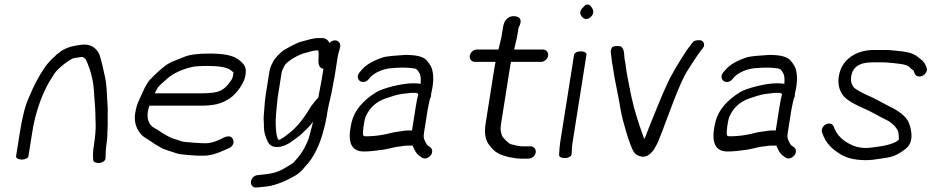

<svg xmlns="http://www.w3.org/2000/svg" viewBox="-20 -703 4138 853"><path d="M76.5 6C91.6 6 105.1 -0.8 106.4 -9L123.2 -115C133.2 -178.1 150.2 -236.7 174.1 -290.6C195.6 -337.3 201.7 -344 221.5 -375.8C235.1 -396.7 280.5 -433.2 304.2 -443.6C310 -445.8 324.9 -446.5 344.5 -450.2C347.7 -449.8 354.9 -447.1 361.9 -437.8C384.2 -388.1 395 -342 397.1 -299.7C398 -282.8 399.4 -264 401.2 -243.3C405.3 -195.4 402.6 -206.1 405 -153C405.8 -128.1 403.2 -96.1 397 -57C393.2 -33.1 392.1 -12.9 394 6.7C393.7 16.7 406.9 22.1 420.1 21.3C434.2 20.3 449.4 11.7 448.9 -1.2C449.4 -18.7 449.7 -42.4 453.2 -64.2C455.7 -80.3 457 -92.6 457 -102C456.5 -121.7 459.3 -137.4 458.4 -162.5C457.6 -190.4 459.7 -213.7 457.5 -241.9C454.4 -277.2 455.2 -320.5 447.6 -355.5C440.3 -390.1 433.5 -424.1 421.1 -463C421.1 -463 420.9 -462.6 420.9 -462.6C420.9 -462.6 420.8 -463 420.8 -463C407 -491.6 380.6 -508.6 344.2 -504.4C311.5 -500.4 283.5 -495.8 253.5 -477.4C237.7 -466.3 228.2 -458.3 221.2 -450.3C215.6 -445.8 210.5 -441.1 205.8 -436C195.3 -424 187 -417 175.1 -397.6C151 -362 129.2 -320.7 109.6 -272.4C93.3 -239 79.5 -186.1 68.2 -115L51.4 -9C50.1 -0.8 61.5 6 76.5 6Z M683.4 -317C686.4 -321.1 701 -335.2 726.5 -356.7C753.4 -379 789.1 -395.3 835.8 -405.9C846 -408.3 869.5 -410 903.4 -410C947 -410 990 -405.1 1007 -389.7C1020.2 -377.7 1018.2 -386.7 1015 -366C1013.8 -358.6 1011.1 -352 1005.8 -344.6C988.9 -319 971.8 -304.7 954.8 -298.5L954.2 -298.2L953.5 -297.9C942.3 -292.5 915.7 -288.5 875.2 -288.5L667.6 -288.5C672.2 -298.4 677.5 -308.9 683.4 -317ZM866.5 -233.5C924.7 -233.5 961.2 -238.6 1003.8 -268.2C1028.3 -285.2 1064.4 -330.9 1070.1 -366.5C1075.3 -399.8 1070 -411.2 1050.7 -429.4C1019.2 -458.9 974.5 -465 906.5 -465C858.3 -465 821.3 -460.3 794.3 -448.7C777.1 -441.7 760.2 -434.8 743.3 -428.1C711.4 -414 683 -384.2 663.7 -366.6C639.4 -344.3 628.5 -327.4 612.9 -291.3C597.4 -255.2 587.6 -243.6 580.5 -199C575.5 -167.2 582.6 -138.2 600.9 -113.2C616.4 -92.1 638.3 -84.4 653 -73.2C667.1 -62.5 680.7 -55.3 696.3 -46.4C714 -36.2 747.3 -28.4 763.1 -22.2C776.4 -17 805.7 -14.6 857.4 -11.5L857.9 -11.5H886.5C912.6 -11.5 941.9 -19.7 974.5 -34.8L997.1 -44.8C1004.6 -48.3 1011.9 -53.6 1015.5 -62.2C1018.7 -69.5 1017.8 -76.7 1015.5 -82.5C1005.3 -109 977.5 -93.9 956.7 -83C932.7 -72 911.7 -66.5 893.8 -66.5C860.6 -66.5 829.1 -70.3 802.8 -72.4C781 -74.2 784.2 -77.4 753.8 -85.8C739.8 -89.7 717.9 -101 689.7 -119.8C682.5 -125.2 675.3 -129.7 667.8 -133.4C643.1 -145.5 631.3 -172.1 636.9 -207.5C638.9 -220.3 641.1 -225.4 644.4 -233.5Z M1411 -534H1398C1367.4 -534 1346.2 -524.5 1323.8 -519.4C1297.1 -513.3 1265 -493.5 1247.3 -483.9C1229.2 -474.5 1201.3 -445.6 1192.8 -428.2C1188.2 -418.6 1180.1 -405 1177.5 -388.5L1160.1 -278.8C1158.6 -269.4 1157.5 -260.1 1156.7 -250.9L1152.5 -198.7C1149.6 -169.3 1152.7 -166.1 1152.7 -136.2C1152.7 -116.9 1158.7 -96.1 1169.9 -73.1C1186.2 -39.5 1228.5 -47.4 1258.2 -63.2C1264.8 -66.7 1271.2 -70.8 1277.1 -75.2C1283.5 -79.9 1290.8 -85.3 1299.1 -91.2C1321.5 -107.5 1322.8 -111.7 1344 -131.4C1353.3 -140.1 1362.1 -150.1 1370.9 -162.2C1365.2 -137.7 1358.4 -113 1352.5 -91.6C1347.9 -74.9 1342.3 -67.6 1333.5 -48.1C1328.1 -36 1318.4 -23.2 1309.3 -9.9L1283.9 19.6C1283.2 20.4 1270.2 29.8 1248.4 41.8L1248.1 41.9L1247.9 42.1C1208.2 66 1182.5 69.2 1133.5 74.1L1122.9 75.1L1122.5 75.2C1103.9 78.2 1094.5 95 1094.8 107.8C1095 119.5 1102.5 132.2 1122.1 129.8L1131.3 128.9C1152.1 126.7 1177 125.7 1199.3 118.3C1228.2 108.8 1232.7 107.9 1270 89.1C1307.3 70.2 1317.3 59.6 1336.9 35.8C1370 1.7 1395.9 -48.1 1414.2 -111.8C1422.3 -139.8 1428 -164.7 1431.5 -186.5C1434.8 -207.6 1437.6 -223.2 1439.8 -232.9L1453.5 -293.9L1466 -359.9L1480 -448.5C1481.7 -459.1 1484.3 -470.1 1488 -481.4L1488.2 -481.9L1491.2 -493.9L1491.3 -494.5C1493.7 -509.6 1485.9 -522.2 1470.4 -523.5C1460.6 -524.3 1451 -520 1443.9 -512.1C1438.3 -524.2 1426.7 -534 1411 -534ZM1394.1 -269.6C1394.1 -269.6 1391.6 -267.2 1390.2 -265.6L1381.6 -255.6C1374.7 -247.1 1368.9 -239.9 1363.6 -232.9L1363.1 -232.3L1362.7 -231.6C1336.7 -188.3 1313.3 -156.9 1293.8 -137.6C1281.2 -125.3 1279.7 -122.7 1265.6 -112C1252.4 -102 1230.1 -82.9 1217.3 -81.4C1217.1 -81.7 1215.1 -84.9 1213.5 -88.3C1210.5 -95 1208.2 -104.4 1207 -116.5C1202.9 -161.3 1205 -177.4 1208.2 -216.3L1213.5 -268.9L1231.7 -383.5C1232.1 -386.2 1235.8 -396.2 1243.3 -410.4C1248.4 -420.2 1264.7 -434.8 1294.6 -451.1C1310.1 -459.5 1322.6 -464.5 1331.5 -466.6C1355.1 -472 1368 -479 1389.3 -479H1393.8C1395.5 -472.3 1396.4 -461.6 1395.4 -447.5C1394.3 -432.4 1391.9 -404.7 1412.4 -398.2C1414 -397.7 1413.6 -397.7 1416.9 -397.3L1410.3 -355.7L1397.5 -287.7C1396.5 -281.4 1395.7 -276.9 1394.1 -269.6Z M1684.8 -38.2 1685.4 -38.3 1709.9 -43.4C1728.1 -47.4 1738.6 -50.7 1754.3 -52.1C1771.5 -53.5 1776 -56 1786.2 -56H1813.2C1821.8 -34.2 1830.5 -18.9 1844.5 -9.8L1854.2 -2.9C1868.6 6.7 1886.4 -3.3 1894.5 -14.4C1902.5 -25.5 1902.7 -41.6 1889.9 -50.1L1879.9 -57.2L1879.6 -57.4C1878.5 -58.1 1874.5 -62.6 1870.3 -71.6C1861.4 -90.8 1860.3 -91 1864.9 -120.5L1879.8 -214.5C1882.1 -228.6 1887.2 -250.6 1890 -263.2C1890.9 -267.2 1896.3 -271.8 1895.3 -285.5C1896.2 -288.9 1897.2 -292.7 1898.1 -298C1906 -332.1 1907.1 -364.8 1900.2 -393.1C1897.2 -405.9 1889 -418.9 1876.4 -433.8C1861 -452.1 1828.8 -459 1781.4 -459H1780.9L1780.4 -459C1737.2 -456.4 1705.3 -453.5 1687 -449.7L1686.3 -449.6L1685.6 -449.4C1640.4 -435.1 1606.5 -416.4 1586.1 -391.6L1577.7 -381.8C1565 -367.9 1568.7 -351.4 1577.8 -344C1587 -336.6 1604.9 -335.6 1617.2 -350.4L1625.5 -360.2C1644.5 -381.1 1684.3 -397.6 1717.1 -400C1754 -402.7 1780.5 -405 1822.3 -398.7C1827 -398 1834.6 -393.8 1841.4 -381.6L1841.7 -381L1842 -380.5C1848 -371.7 1851 -357 1848.7 -330.6C1841.2 -332 1829.5 -333 1815.4 -333C1765 -333 1679.9 -310.9 1652.1 -293.7C1592.7 -256.9 1554.9 -212.7 1542.5 -161.5C1527.6 -99.8 1523.8 -30 1596.1 -30C1619.1 -30 1647.8 -32.8 1684.8 -38.2ZM1811.9 -133C1811.4 -129.6 1811.1 -127.8 1810.6 -123.5H1798.2C1788.3 -123.5 1779.9 -123.1 1772.4 -121.7C1747.8 -117.1 1741.2 -118.8 1703.5 -109L1680.5 -104.2C1655.1 -99.6 1630.9 -97.5 1604.8 -97.5C1596.9 -97.5 1594.8 -99.5 1593.5 -103.6C1590 -113.6 1597.3 -169.3 1605.4 -186.9C1623.1 -225 1650.6 -250.7 1693.6 -265.9C1703.1 -269 1714.9 -272.8 1729.1 -277.4C1753.9 -285.6 1775.9 -287 1806.7 -290.5H1828.4C1829.9 -290.5 1833.2 -289.8 1838.5 -284.8C1835.1 -274.2 1831.3 -255.1 1826.8 -227Z M2336.9 -53H2298.4C2289.9 -53 2272.7 -56 2248.9 -62.5C2240.6 -64.4 2212 -92.4 2209.7 -101.3C2204.2 -122.8 2201.4 -123.7 2207 -159.4L2247.1 -412.5C2248.1 -418.8 2249.1 -424 2250.1 -428H2383.3C2398.3 -428 2412.8 -440.5 2415.1 -455.5C2417.5 -470.5 2407 -483 2392 -483H2264.1L2277.1 -538.1L2283.8 -580.5C2283.8 -580.5 2312.7 -624.9 2268.6 -630.8C2243.5 -634.2 2226 -617.9 2219.2 -599.5C2217.1 -593.8 2215.6 -587.5 2214.5 -580.5L2207.9 -538.9L2194.6 -483H2099C2084 -483 2069.5 -470.5 2067.1 -455.5C2064.8 -440.5 2075.2 -428 2090.3 -428H2181.5L2177 -404.1L2137.9 -157.2C2131.7 -118.3 2134.2 -87.7 2148.7 -65.5C2161.9 -45.4 2176.5 -30.6 2193.8 -21.4C2219.5 -7.9 2266.7 2 2296.9 2H2322.9C2333 2 2345.2 -0.5 2353.6 -10.8C2357.1 -15.2 2359.2 -20.4 2360 -25.5C2362.4 -40.5 2351.9 -53 2336.9 -53Z M2530.5 -460 2468.7 -70C2467.3 -61.3 2466.3 -52.4 2465.7 -43.2L2463.8 -13.5L2463.8 -13C2465.3 -3.1 2482.1 0.3 2495 -1C2506.7 -2.4 2520.1 -8.4 2519.7 -20.8L2520.4 -31.3L2520.4 -31.9C2520 -40 2521 -52.9 2523.7 -70L2585.5 -460C2586.8 -468.2 2575.4 -475 2560.3 -475C2545.3 -475 2531.8 -468.2 2530.5 -460ZM2570.1 -669.7C2558.2 -659.6 2553.4 -644.4 2562.8 -632.3C2570.4 -619.2 2587.3 -611.8 2603.7 -626.8C2620.1 -640.9 2617.5 -659.8 2609 -669.2C2602.2 -683.7 2586.2 -691.1 2570.1 -669.7Z M2694.1 -465.3C2695.4 -457.8 2696.1 -452.4 2696.3 -449.6C2697.4 -428 2702.4 -412.6 2705.5 -387.2C2709.8 -354.7 2724.6 -289.1 2729.7 -259.1L2738.6 -208.1C2745 -171.4 2776.8 -58.2 2795.8 -27.6C2799.7 -20.8 2809.2 -13.7 2821.3 -9.6C2855 2.3 2874.9 -27 2878.7 -30.5C2887.7 -39.3 2887.3 -44.1 2893 -52.5C2899.6 -62.7 2908.2 -83.3 2921.3 -117.4C2933.9 -151.5 2952.2 -200.6 2976.8 -264.5C3001 -326.3 3020.3 -367.6 3032.8 -386.7C3059.7 -428.2 3061.6 -433.6 3092.8 -477.2L3101.1 -487L3101.5 -487.9C3113.4 -501.9 3107.7 -516.7 3097 -522.6C3086.8 -526 3070.6 -525.5 3060.1 -517.9L3051.3 -507C3038.8 -491.7 3026 -473 3012.5 -451C2995.3 -422.2 2989.2 -416.2 2968.7 -378.1C2955.1 -355.9 2934.4 -310.6 2905.2 -240.2C2876 -168.8 2857.4 -122.5 2849.3 -100.7C2847 -94.9 2844.7 -89.9 2842.3 -84.9C2826.4 -130.9 2816.6 -153.8 2796.5 -226.1L2784.5 -275.9C2778.3 -308.7 2772.9 -336.8 2768 -359.5C2760.5 -397 2761.2 -412 2754.5 -443.5C2752.7 -450.4 2756.4 -487.1 2737.6 -497C2724.2 -500.1 2707.7 -498.9 2699.9 -493.5C2693.8 -485 2692.5 -474.9 2694.1 -465.3Z M3300.8 -38.2 3301.4 -38.3 3325.9 -43.4C3344.1 -47.4 3354.6 -50.7 3370.3 -52.1C3387.5 -53.5 3392 -56 3402.2 -56H3429.2C3437.8 -34.2 3446.5 -18.9 3460.5 -9.8L3470.2 -2.9C3484.6 6.7 3502.4 -3.3 3510.5 -14.4C3518.5 -25.5 3518.7 -41.6 3505.9 -50.1L3495.9 -57.2L3495.6 -57.4C3494.5 -58.1 3490.5 -62.6 3486.3 -71.6C3477.4 -90.8 3476.3 -91 3480.9 -120.5L3495.8 -214.5C3498.1 -228.6 3503.2 -250.6 3506 -263.2C3506.9 -267.2 3512.3 -271.8 3511.3 -285.5C3512.2 -288.9 3513.2 -292.7 3514.1 -298C3522 -332.1 3523.1 -364.8 3516.2 -393.1C3513.2 -405.9 3505 -418.9 3492.4 -433.8C3477 -452.1 3444.8 -459 3397.4 -459H3396.9L3396.4 -459C3353.2 -456.4 3321.3 -453.5 3303 -449.7L3302.3 -449.6L3301.6 -449.4C3256.4 -435.1 3222.5 -416.4 3202.1 -391.6L3193.7 -381.8C3181 -367.9 3184.7 -351.4 3193.8 -344C3203 -336.6 3220.9 -335.6 3233.2 -350.4L3241.5 -360.2C3260.5 -381.1 3300.3 -397.6 3333.1 -400C3370 -402.7 3396.5 -405 3438.3 -398.7C3443 -398 3450.6 -393.8 3457.4 -381.6L3457.7 -381L3458 -380.5C3464 -371.7 3467 -357 3464.7 -330.6C3457.2 -332 3445.5 -333 3431.4 -333C3381 -333 3295.9 -310.9 3268.1 -293.7C3208.7 -256.9 3170.9 -212.7 3158.5 -161.5C3143.6 -99.8 3139.8 -30 3212.1 -30C3235.1 -30 3263.8 -32.8 3300.8 -38.2ZM3427.9 -133C3427.4 -129.6 3427.1 -127.8 3426.6 -123.5H3414.2C3404.3 -123.5 3395.9 -123.1 3388.4 -121.7C3363.8 -117.1 3357.2 -118.8 3319.5 -109L3296.5 -104.2C3271.1 -99.6 3246.9 -97.5 3220.8 -97.5C3212.9 -97.5 3210.8 -99.5 3209.5 -103.6C3206 -113.6 3213.3 -169.3 3221.4 -186.9C3239.1 -225 3266.6 -250.7 3309.6 -265.9C3319.1 -269 3330.9 -272.8 3345.1 -277.4C3369.9 -285.6 3391.9 -287 3422.7 -290.5H3444.4C3445.9 -290.5 3449.2 -289.8 3454.5 -284.8C3451.1 -274.2 3447.3 -255.1 3442.8 -227Z M3721.6 -284.9C3732.2 -265.7 3762.2 -245.5 3818.3 -221.2C3852.4 -206.6 3877.1 -189.9 3919.3 -169.7C3942.3 -158.6 3970.1 -132.1 3972.1 -110.1C3973.3 -96.9 3973.7 -88.3 3973.5 -85.8C3973.3 -84.8 3973.2 -84 3972.6 -81.8C3958.3 -68.4 3924.9 -55.6 3862.3 -48.9L3861.8 -48.8L3861.3 -48.8C3826.4 -42.9 3795.8 -45.7 3768.3 -56.9C3722.5 -77 3696.5 -104.4 3684.6 -139.1C3679.3 -154.9 3662.3 -157.2 3649.7 -151C3637.3 -144.9 3627 -129.5 3632.3 -113.9C3648.2 -67.3 3674.7 -41.1 3718.7 -14.8C3739.5 -3.1 3764.7 4.1 3791.9 6.7C3848 12 3869.5 4.4 3918.6 -2.1C3942.2 -5.6 3964 -13.9 3983.2 -27C4007 -43.1 4023.7 -55.3 4028.4 -85C4032.7 -112.3 4024 -146.5 4013.8 -165.3C3999.9 -190.9 3968.1 -211.4 3944.5 -223.7C3918.4 -235.8 3884.2 -256.5 3853.5 -270.8C3800.4 -293.4 3774 -311.2 3771.3 -317.1L3770.9 -318L3770.3 -318.7C3761.7 -330.8 3758.7 -345.5 3761.7 -364.5C3767.8 -403.4 3796.7 -426 3854.5 -426H3904.2C3910.6 -426 3916.9 -425.7 3923.3 -425.1C3961.1 -421.4 4006.6 -418.6 4018.9 -406.1C4026 -398.9 4031.7 -393.9 4038.2 -390.1C4038.2 -389.9 4038.9 -388.9 4039.6 -386.7L4043.2 -377.7C4048.8 -361.1 4067.5 -360.4 4079.7 -366.9C4091.2 -373 4103 -388.4 4096.1 -403.9L4091.7 -413.9C4084.2 -431.5 4073 -437.4 4063.7 -445.3C4038.2 -469.3 4003.5 -473.7 3959.6 -477.9L3937.9 -479.9C3930.2 -480.7 3921.8 -481 3912.9 -481H3863.2C3780.9 -481 3718.1 -436.9 3706.7 -364.5C3701.9 -334.4 3706.4 -308.4 3721.6 -284.9Z"/></svg>

Font: MewTooHand
Style: BdIta
Weight: 400
Designer: Mew Too, Robert Jablonski
Version: Version 0.77